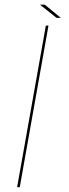

<svg xmlns="http://www.w3.org/2000/svg" viewBox="-20 -782 290 802"><path d="M51.5 0 171.5 -675H182.5L62.5 0ZM216 -707.5 147 -762.5H167L234 -707.5Z"/></svg>

Font: Anybody ExtraExpanded Thin
Style: Italic
Weight: 100
Width: 8
Italic angle: -10°
Designer: Tyler Finck
Foundry: Etcetera Type Company
Version: Version 1.010; ttfautohint (v1.8.3) -l 8 -r 50 -G 200 -x 14 